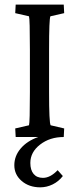

<svg xmlns="http://www.w3.org/2000/svg" viewBox="-20 -593 343 831"><path d="M192.4 -194.3Q192.4 -61.5 199.2 -50.8L257.8 -37.1L255.9 0Q195.8 0 153.6 32.7Q111.3 65.4 111.3 112.3Q111.3 143.1 125.5 159.9Q139.6 176.8 166 176.8Q197.8 176.8 229.5 143.6L252 168.9Q233.9 192.4 208 205.1Q182.1 217.8 154.3 217.8Q106 217.8 74 190.4Q42 163.1 42 122.1Q42 82 69.6 49.6Q97.2 17.1 145.5 0H47.9L45.9 -37.1L105.5 -50.8Q109.4 -62.5 109.4 -194.3V-377.9Q109.4 -512.2 105.5 -522.5L45.9 -536.1L47.9 -573.2H255.9L257.8 -536.1L198.2 -522.5Q192.4 -512.2 192.4 -377.9Z"/></svg>

Font: Crimson Pro
Style: Regular
Weight: 400
Designer: Jacques Le Bailly
Foundry: Baron von Fonthausen
Version: Version 1.003